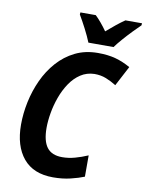

<svg xmlns="http://www.w3.org/2000/svg" viewBox="-100 -1003 825 1083"><g transform="rotate(10 312.0 -461.5)"><path d="M280 10Q167 10 109 -60Q51 -130 51 -252Q51 -316 65 -382.5Q79 -449 107 -510Q135 -571 178 -619.5Q221 -668 278.5 -696.5Q336 -725 409 -725Q467 -725 510.5 -713Q554 -701 596 -677L536 -563Q507 -581 477 -593Q447 -605 410 -605Q366 -604 331 -581Q296 -558 270.5 -520Q245 -482 228.5 -436.5Q212 -391 204 -344.5Q196 -298 196 -259Q196 -184 223.5 -147.5Q251 -111 311 -111Q347 -111 383.5 -121Q420 -131 457 -147V-25Q425 -12 379.5 -1Q334 10 280 10ZM345 -773Q332 -806 310 -848.5Q288 -891 270 -921L271 -933H359Q374 -919 392.5 -897Q411 -875 427 -852Q455 -876 479.5 -896Q504 -916 529 -933H624L623 -921Q605 -904 579 -877Q553 -850 528.5 -822Q504 -794 489 -773Z"/></g></svg>

Font: Noto Sans SemiCondensed
Style: Bold Italic
Weight: 700
Width: 4
Italic angle: -12°
Designer: Monotype Design Team
Foundry: Monotype Imaging Inc.
Version: Version 2.013; ttfautohint (v1.8.4.7-5d5b)